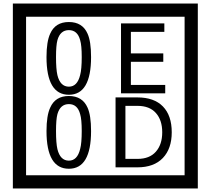

<svg xmlns="http://www.w3.org/2000/svg" viewBox="-20 -980 1195 1090"><path d="M1103 90H53V-960H1103ZM1028 15V-885H128V15ZM497 -656Q497 -442 371 -442Q244 -442 244 -656Q244 -744 265 -789Q294 -855 371 -855Q448 -855 477 -789Q497 -745 497 -656ZM444 -656Q444 -723 435 -752Q420 -809 371 -809Q322 -809 306 -752Q298 -723 298 -656Q298 -587 306 -553Q322 -488 371 -488Q419 -488 435 -554Q444 -587 444 -656ZM918 -450H667V-847H913V-799H723V-677H907V-629H723V-498H918ZM497 -236Q497 -22 371 -22Q244 -22 244 -236Q244 -324 265 -369Q294 -435 371 -435Q448 -435 477 -369Q497 -325 497 -236ZM444 -236Q444 -303 435 -332Q420 -389 371 -389Q322 -389 306 -332Q298 -303 298 -236Q298 -167 306 -133Q322 -68 371 -68Q419 -68 435 -134Q444 -167 444 -236ZM955 -229Q955 -136 904.5 -83Q854 -30 760 -30H636V-427H760Q855 -427 905 -375.5Q955 -324 955 -229ZM901 -229Q901 -298 865 -338.5Q829 -379 761 -379H692V-78H761Q829 -78 865 -119Q901 -160 901 -229Z"/></svg>

Font: Unicode BMP Fallback SIL
Style: Regular
Weight: 400
Foundry: NRSI, SIL International
Version: Version 5.1 Based on Unicode 5.1